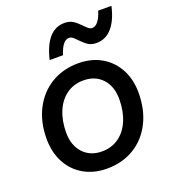

<svg xmlns="http://www.w3.org/2000/svg" viewBox="-143 -890 900 1010"><g transform="rotate(-20 306.5 -385.5)"><path d="M37 -243Q37 -336 74 -408Q111 -480 177 -520Q243 -560 329 -560Q402 -560 457.5 -528Q513 -496 544 -438.5Q575 -381 575 -306Q575 -212 538.5 -139.5Q502 -67 436 -27Q370 13 284 13Q211 13 155 -19Q99 -51 68 -109Q37 -167 37 -243ZM290 -81Q343 -81 383.5 -109.5Q424 -138 446 -190Q468 -242 468 -309Q468 -381 428.5 -423.5Q389 -466 323 -466Q270 -466 229.5 -437.5Q189 -409 167 -357Q145 -305 145 -238Q145 -167 184.5 -124Q224 -81 290 -81ZM333 -784Q361 -784 380 -772Q399 -760 420 -738Q433 -724 442.5 -716.5Q452 -709 463 -709Q499 -709 523 -784H597Q580 -708 544.5 -667.5Q509 -627 458 -627Q430 -627 411.5 -639Q393 -651 372 -673Q359 -687 349.5 -694.5Q340 -702 329 -702Q292 -702 269 -627H194Q231 -784 333 -784Z"/></g></svg>

Font: Application Medium
Style: Italic
Weight: 500
Italic angle: -12°
Designer: Wei Huang
Foundry: Wei Huang
Version: Version 0.012